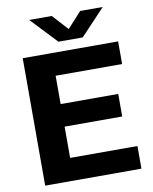

<svg xmlns="http://www.w3.org/2000/svg" viewBox="-100 -1023 873 1098"><g transform="rotate(-10 336.0 -474.5)"><path d="M72 0V-740H626V-608.5H240V-444H574.5V-313H240V-131.5H631V0ZM289.5 -797.5 146.5 -949H277.5L360 -858.5L442.5 -949H573.5L430.5 -797.5Z"/></g></svg>

Font: Encode Sans SmExp
Style: Bold
Weight: 700
Width: 6
Designer: Multiple Designers
Foundry: Impallari Type
Version: Version 3.002; ttfautohint (v1.8.3) -l 8 -r 50 -G 200 -x 14 